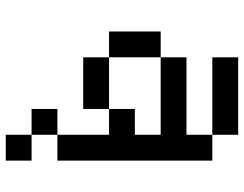

<svg xmlns="http://www.w3.org/2000/svg" viewBox="-111 -474 858 676"><g transform="rotate(90 318.0 -136.0)"><path d="M90.9 -272.7V-90.9H181.8V-272.7ZM181.8 -90.9V0H363.6V-90.9ZM363.6 -181.8V-90.9H454.5V90.9H545.5V-454.5H454.5V-363.6H181.8V-272.7H454.5V-181.8ZM181.8 -545.5V-454.5H454.5V-545.5ZM363.6 90.9V181.8H454.5V90.9ZM454.5 181.8V272.7H545.5V181.8Z"/></g></svg>

Font: Departure Mono
Style: Regular
Weight: 400
Monospace: yes
Designer: Helena Zhang
Version: Version 1.500;Glyphs 3.3.1 (3343)